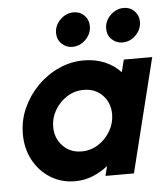

<svg xmlns="http://www.w3.org/2000/svg" viewBox="-47 -647 614 700"><g transform="rotate(-5 259.5 -297.0)"><path d="M200 9.7Q150.7 9.7 110.8 -14.9Q70.8 -39.6 47.9 -82.3Q25 -125 25 -177.8Q25 -227.8 45.1 -272.6Q65.3 -317.4 99.7 -352.1Q134 -386.8 177.8 -406.6Q221.5 -426.4 268.8 -426.4Q351.4 -426.4 404.2 -371.5L415.3 -416.7H519.4L416 0H311.8L320.8 -35.4Q295.8 -15.3 265.3 -2.8Q234.7 9.7 200 9.7ZM233.3 -96.5Q266.7 -96.5 294.4 -114.2Q322.2 -131.9 338.9 -160.8Q355.6 -189.6 355.6 -222.2Q355.6 -263.9 328.8 -291.7Q302.1 -319.4 259.7 -319.4Q226.4 -319.4 198.6 -301.7Q170.8 -284 154.2 -255.6Q137.5 -227.1 137.5 -194.4Q137.5 -153.5 164.2 -125Q191 -96.5 233.3 -96.5ZM232.6 -479.2Q210.4 -479.2 194.1 -494.8Q177.8 -510.4 177.8 -534Q177.8 -562.5 199 -583.3Q220.1 -604.2 247.9 -604.2Q271.5 -604.2 287.2 -588.2Q302.8 -572.2 302.8 -549.3Q302.8 -521.5 281.9 -500.3Q261.1 -479.2 232.6 -479.2ZM416 -479.2Q393.7 -479.2 377.4 -494.8Q361.1 -510.4 361.1 -534Q361.1 -562.5 382.3 -583.3Q403.5 -604.2 431.2 -604.2Q454.9 -604.2 470.5 -588.2Q486.1 -572.2 486.1 -549.3Q486.1 -521.5 465.3 -500.3Q444.4 -479.2 416 -479.2Z"/></g></svg>

Font: Afacad
Style: Bold Italic
Weight: 700
Italic angle: -14°
Designer: Kristian Moeller
Foundry: Dicotype
Version: Version 1.000; ttfautohint (v1.8.4.7-5d5b)